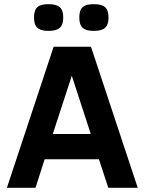

<svg xmlns="http://www.w3.org/2000/svg" viewBox="-20 -900 692 920"><path d="M13 0H150L194 -137H454L499 0H640L416 -676H237ZM233 -258 324 -537 415 -258ZM429 -880C380.2 -880 360 -863.4 360 -816C360 -770.2 379.9 -752 429 -752C477 -752 500 -767.8 500 -816C500 -864.3 478.2 -880 429 -880ZM212 -880C163.2 -880 143 -863.4 143 -816C143 -770.2 162.9 -752 212 -752C260 -752 283 -767.8 283 -816C283 -864.3 261.2 -880 212 -880Z"/></svg>

Font: Fog Sans
Style: Bold
Weight: 700
Foundry: Intel Corporation
Version: Version 1.00